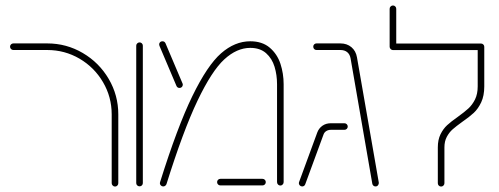

<svg xmlns="http://www.w3.org/2000/svg" viewBox="-20 -677 1821 701"><path d="M400 4.1Q395.2 4.1 391.5 0.4Q387.8 -3.3 387.8 -8.1V-259.3Q387.8 -323 356.1 -377Q324.4 -431.1 270.4 -462.8Q216.3 -494.4 152.6 -494.4H28.9Q23.7 -494.4 20.2 -498Q16.7 -501.5 16.7 -506.7Q16.7 -511.5 20.2 -515Q23.7 -518.5 28.9 -518.5H152.6Q222.6 -518.5 282.2 -483.5Q341.9 -448.5 376.9 -388.9Q411.9 -329.3 411.9 -259.3V-8.1Q411.9 -3 408.3 0.6Q404.8 4.1 400 4.1Z M477.4 -8.5V-510.4Q477.4 -515.2 481.1 -518.7Q484.8 -522.2 489.6 -522.2Q494.4 -522.2 498 -518.7Q501.5 -515.2 501.5 -510.4V-8.5Q501.5 -3.7 498.1 -0.2Q494.8 3.3 489.6 3.3Q484.4 3.3 480.9 -0.2Q477.4 -3.7 477.4 -8.5Z M563.7 -8.1Q563.7 -9.6 564.4 -11.9Q627.4 -213.3 682.2 -325.9Q737 -438.5 787.2 -482.4Q837.4 -526.3 893.7 -526.3Q937.4 -526.3 964.8 -503Q992.2 -479.6 1003.9 -444.1Q1015.6 -408.5 1015.6 -369.3V-12.2Q1015.6 -7 1012 -3.3Q1008.5 0.4 1003.7 0.4Q998.5 0.4 995 -3.3Q991.5 -7 991.5 -12.2V-369.3Q991.5 -403.3 982.4 -433.3Q973.3 -463.3 951.5 -482.8Q929.6 -502.2 893.7 -502.2Q844.8 -502.2 799.1 -460.4Q753.3 -418.5 701.1 -309.3Q648.9 -200 587.8 -4.8Q586.3 -1.1 583.1 1.3Q580 3.7 575.9 3.7Q571.1 3.7 567.4 0.2Q563.7 -3.3 563.7 -8.1ZM772.6 -12.2Q772.6 -17 776.1 -20.6Q779.6 -24.1 784.8 -24.1H938.1Q943.3 -24.1 946.9 -20.6Q950.4 -17 950.4 -12.2Q950.4 -7 946.9 -3.5Q943.3 0 938.1 0H784.8Q779.6 0 776.1 -3.5Q772.6 -7 772.6 -12.2ZM624.4 -363 562.2 -509.6Q561.1 -512.6 561.1 -514.8Q561.1 -519.6 564.4 -523Q567.8 -526.3 573 -526.3Q580.7 -526.3 584.1 -519.3L646.3 -372.6Q647.4 -370.4 647.4 -367.8Q647.4 -363 644.1 -359.4Q640.7 -355.9 635.2 -355.9Q631.5 -355.9 628.7 -357.8Q625.9 -359.6 624.4 -363Z M1339.3 -6.3 1260 -463.7Q1257.4 -478.5 1247.8 -486.5Q1238.1 -494.4 1223 -494.4H1135.6Q1130.4 -494.4 1127 -498Q1123.7 -501.5 1123.7 -506.7Q1123.7 -511.9 1127.2 -515.2Q1130.7 -518.5 1135.6 -518.5H1223Q1246.7 -518.5 1263 -504.8Q1279.3 -491.1 1283.3 -467.8L1363 -10.4Q1363.7 -5.2 1360.2 -0.7Q1356.7 3.7 1351.1 3.7Q1346.3 3.7 1343.1 0.7Q1340 -2.2 1339.3 -6.3ZM1071.1 -8.5Q1071.1 -10 1071.9 -12.2L1138.5 -193.7Q1144.1 -208.5 1157 -217.8Q1170 -227 1187.8 -227H1237.4Q1242.6 -227 1246.1 -223.5Q1249.6 -220 1249.6 -214.8Q1249.6 -210 1246.1 -206.5Q1242.6 -203 1237.4 -203H1187.8Q1178.5 -203 1171.3 -198.5Q1164.1 -194.1 1161.1 -185.6L1094.4 -4.1Q1093 -0.4 1090 1.7Q1087 3.7 1083.3 3.7Q1078.1 3.7 1074.6 0Q1071.1 -3.7 1071.1 -8.5Z M1578.5 -8.1V-138.9Q1578.5 -166.7 1588.3 -186.7Q1598.1 -206.7 1612.6 -220Q1627 -233.3 1651.5 -250.4Q1675.6 -267.8 1690 -280.9Q1704.4 -294.1 1714.3 -313.9Q1724.1 -333.7 1724.1 -361.5V-506.3H1748.1V-361.5Q1748.1 -327.4 1736.9 -303.5Q1725.6 -279.6 1709.6 -264.8Q1693.7 -250 1667.4 -231.9Q1645.2 -215.9 1632.6 -204.8Q1620 -193.7 1611.3 -177.4Q1602.6 -161.1 1602.6 -138.9V-8.1Q1602.6 -3.3 1599.1 0.4Q1595.6 4.1 1590.4 4.1Q1585.6 4.1 1582 0.6Q1578.5 -3 1578.5 -8.1ZM1414.8 -657Q1419.6 -657 1423.1 -653.5Q1426.7 -650 1426.7 -644.8V-506.3H1402.6V-644.8Q1402.6 -650 1406.3 -653.5Q1410 -657 1414.8 -657ZM1402.6 -506.3Q1402.6 -511.1 1406.1 -514.6Q1409.6 -518.1 1414.8 -518.1H1735.9Q1741.1 -518.1 1744.6 -514.6Q1748.1 -511.1 1748.1 -506.3Q1748.1 -501.5 1744.6 -497.8Q1741.1 -494.1 1735.9 -494.1H1414.8Q1410 -494.1 1406.3 -497.8Q1402.6 -501.5 1402.6 -506.3Z"/></svg>

Font: 26F Galaxy Hebrew Thin
Style: Regular
Weight: 100
Designer: C₂₉H₂₅N₃O₅
Version: Version 1.000